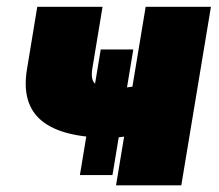

<svg xmlns="http://www.w3.org/2000/svg" viewBox="-20 -556 656 576"><path d="M311 -142.6Q167.5 -142.6 105.5 -193.4Q43.5 -244.1 61 -348.6L91.8 -535.6H287.6L257.3 -352.1Q251 -315.4 266.4 -304Q281.7 -292.5 335.4 -292.5Q361.3 -292.5 393.6 -298.8Q425.8 -305.2 468.8 -318.8L444.3 -168.9Q434.6 -163.6 409.7 -157.2Q384.8 -150.9 357.2 -146.7Q329.6 -142.6 311 -142.6ZM328.1 0 417 -535.6H612.8L523.9 0ZM219.7 -30.8 282.2 -407.7H379.9L317.4 -30.8Z"/></svg>

Font: Inter 20pt Black
Style: Italic
Weight: 900
Italic angle: -9.3988°
Version: Version 4.001;git-66647c0bb